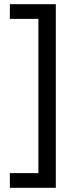

<svg xmlns="http://www.w3.org/2000/svg" viewBox="-20 -736 363 915"><path d="M27 89H163V-646H27V-716H246V159H27Z"/></svg>

Font: Noto Sans Gujarati SemiCondensed
Style: Regular
Weight: 400
Width: 4
Designer: Jelle Bosma - Monotype Design Team, Universal Thirst
Foundry: Monotype Imaging Inc.
Version: Version 2.106; ttfautohint (v1.8.4.7-5d5b)